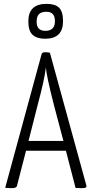

<svg xmlns="http://www.w3.org/2000/svg" viewBox="-20 -975 476 996"><path d="M214 -774Q171 -774 149 -794.5Q127 -815 127 -864Q127 -955 221 -955Q266 -955 286.5 -935Q307 -915 307 -865Q307 -774 214 -774ZM221 -914Q195 -914 182.5 -902Q170 -890 170 -862Q170 -815 215 -815Q265 -815 265 -865Q265 -914 221 -914ZM428 -13Q430 -5 425 -2Q420 1 405 1Q386 1 372 0L322 -193H115L68 -11Q66 1 41 1Q21 1 7 -1L196 -695Q198 -704 215 -704Q232 -704 239 -701ZM128 -244H309L260 -429Q222 -577 218 -625Q211 -563 175 -429Z"/></svg>

Font: Yanone Kaffeesatz Light
Style: Regular
Weight: 300
Designer: Yanone (Cyrillic: Daniel Pouzeot)
Foundry: Yanone
Version: Version 1.003;PS 001.003;hotconv 1.0.88;makeotf.lib2.5.64775